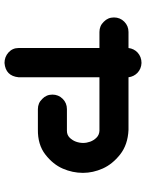

<svg xmlns="http://www.w3.org/2000/svg" viewBox="84 -729 657 865"><g transform="rotate(90 412.5 -296.5)"><path d="M58.6 -481.4Q58.6 -508.8 77.6 -527.8Q96.7 -546.9 124 -546.9H196.3Q199.2 -571.3 216.8 -587.9Q236.3 -605.5 263.7 -605.5Q290 -604.5 308.6 -586.9Q325.2 -570.3 328.1 -546.9H565.4Q631.8 -543.9 675.8 -509.3Q719.7 -474.6 739.3 -430.7Q758.8 -386.7 758.8 -341.8Q758.8 -294.9 739.7 -251Q720.7 -207 676.3 -172.4Q631.8 -137.7 563.5 -138.7H471.7Q444.3 -138.7 425.8 -158.2Q406.2 -176.8 406.2 -204.1Q406.2 -231.4 425.3 -250.5Q444.3 -269.5 471.7 -269.5H569.3Q587.9 -269.5 600.1 -281.7Q612.3 -293.9 618.2 -310.1Q624 -326.2 624 -342.8Q624 -358.4 618.2 -374.5Q612.3 -390.6 600.1 -402.8Q587.9 -415 569.3 -416H328.1V-51.8Q322.3 6.8 263.7 11.7Q236.3 11.7 216.3 -6.3Q196.3 -24.4 196.3 -51.8V-416H124Q96.7 -416 78.1 -435.5Q58.6 -454.1 58.6 -481.4Z"/></g></svg>

Font: Nico Moji
Style: Regular
Weight: 400
Version: Version 1.02